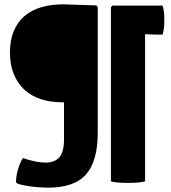

<svg xmlns="http://www.w3.org/2000/svg" viewBox="-20 -709 791 888"><path d="M276 -64V-236H264Q212 -236 168.5 -250.5Q125 -265 93.5 -293.5Q62 -322 44 -365.5Q26 -409 26 -466Q26 -523 43.5 -565Q61 -607 93 -634.5Q125 -662 170.5 -675.5Q216 -689 273 -689Q278 -689 315.5 -687.5Q353 -686 425 -684L432 -677V-95Q432 35 378.5 97Q325 159 201 159Q190 159 165.5 157.5Q141 156 116.5 152.5Q92 149 73 144Q54 139 54 132Q54 107 63 75Q72 43 86 22Q147 43 191 43Q233 43 254.5 18.5Q276 -6 276 -64ZM493 130V-676L500 -683H732Q740 -659 740 -616Q740 -573 732 -549H705Q696 -549 682.5 -549.5Q669 -550 651 -551V130Q623 137 571 137Q520 137 493 130Z"/></svg>

Font: Signika
Style: Bold
Weight: 700
Designer: Anna Giedrys
Foundry: Anna Giedrys
Version: Version 1.001